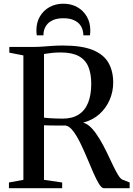

<svg xmlns="http://www.w3.org/2000/svg" viewBox="-20 -990 702 1010"><path d="M27 0V-30L103 -44V-698.5L29 -713V-743H151Q179 -743 204.8 -745Q230.5 -747 256.8 -748.8Q283 -750.5 311 -750.5Q410.5 -750.5 468 -727Q525.5 -703.5 550.5 -659.8Q575.5 -616 575.5 -555.5Q575.5 -508.5 557 -465.2Q538.5 -422 503.5 -390.2Q468.5 -358.5 418 -345Q442.5 -337.5 463.8 -314Q485 -290.5 504.5 -258Q524 -225.5 541 -190.2Q558 -155 572.8 -123.5Q587.5 -92 600.5 -70.8Q613.5 -49.5 624 -45L662 -30V0H526Q514.5 0 500.8 -22.5Q487 -45 471.2 -81.2Q455.5 -117.5 438.2 -158.5Q421 -199.5 402.8 -237Q384.5 -274.5 365.2 -300Q346 -325.5 326.5 -329.5Q315.5 -329.5 299 -329.5Q282.5 -329.5 265.2 -329.8Q248 -330 233.5 -330.2Q219 -330.5 211.5 -331V-44L307 -30V0ZM310 -366Q360 -366 393.5 -387.2Q427 -408.5 443.5 -449.5Q460 -490.5 460 -550Q460 -601.5 445 -638.2Q430 -675 394.8 -694.5Q359.5 -714 300 -714Q277.5 -714 261 -712.5Q244.5 -711 232.5 -709Q220.5 -707 211.5 -706V-371Q225.5 -369 244.5 -368Q263.5 -367 281.5 -366.5Q299.5 -366 310 -366ZM313.5 -970.5Q354 -970.5 386 -952.8Q418 -935 436.5 -903.2Q455 -871.5 455 -830.5Q455 -823.5 454.5 -817.2Q454 -811 453 -804H418.5Q418.5 -808 418.2 -813Q418 -818 416.5 -823Q413.5 -842.5 401.8 -858.5Q390 -874.5 368.2 -884.2Q346.5 -894 313.5 -894Q280.5 -894 258.8 -884.2Q237 -874.5 225.2 -858.5Q213.5 -842.5 210 -823Q209 -818 208.8 -813Q208.5 -808 208.5 -804H173.5Q172.5 -811 172 -817.2Q171.5 -823.5 171.5 -830.5Q171.5 -872 190 -903.5Q208.5 -935 240.5 -952.8Q272.5 -970.5 313.5 -970.5Z"/></svg>

Font: Merriweather 96pt
Style: Regular
Weight: 400
Version: Version 2.100